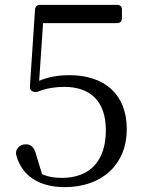

<svg xmlns="http://www.w3.org/2000/svg" viewBox="-20 -751 597 789"><path d="M246 18C400 18 501 -76 501 -220C501 -365 408 -442 266 -442C221 -442 182 -436 141 -419L157 -656H461C474 -656 481 -663 481 -676V-711C481 -724 474 -731 461 -731H144C132 -731 125 -724 124 -712L103 -397C102 -385 107 -378 115 -375C124 -372 131 -372 140 -376C171 -388 206 -394 244 -394C348 -394 415 -338 415 -216C415 -91 351 -20 234 -20C201 -20 176 -25 153 -35L131 -107C122 -145 109 -158 86 -158C71 -158 59 -152 50 -138C45 -130 45 -122 47 -113C70 -27 143 18 246 18Z"/></svg>

Font: 寒蝉锦书宋
Style: Regular
Weight: 400
Designer: 寒蝉锦书宋{Warren} 思源宋体{Ryoko NISHIZUKA 西塚涼子 (kana & ideographs); Frank Grießhammer (Latin, Greek & Cyrillic); Wenlong ZHANG 
Foundry: Adobe & ChillType
Version: Version 2.000;Glyphs 3.1.1 (3135)